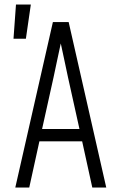

<svg xmlns="http://www.w3.org/2000/svg" viewBox="-20 -833 540 853"><path d="M48 0 215 -735H285L452 0H390L345 -205H155L110 0ZM333 -260 282 -490Q274 -528 266 -565.5Q258 -603 250 -640Q242 -603 234 -565.5Q226 -528 218 -490L167 -260ZM40 -661 51 -813H117L95 -661Z"/></svg>

Font: Iosevka Custom Light
Style: Regular
Weight: 300
Monospace: yes
Designer: Belleve Invis
Foundry: Belleve Invis
Version: Version 27.3.5